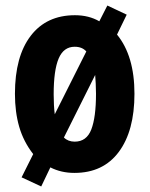

<svg xmlns="http://www.w3.org/2000/svg" viewBox="-20 -615 541 694"><path d="M466 -276Q466 -142 409.5 -66Q353 10 249 10Q201 10 162 -10L129 59L58 26L100 -58Q65 -103 49.5 -156.5Q34 -210 34 -276Q34 -411 91 -485.5Q148 -560 251 -560Q301 -560 339 -538L368 -595L438 -562L403 -490Q466 -413 466 -276ZM174 -274Q174 -253 175 -235Q176 -217 178 -202L292 -429Q277 -446 250 -446Q210 -446 192 -403.5Q174 -361 174 -274ZM327 -276Q327 -296 326 -313Q325 -330 324 -344L211 -118Q226 -103 250 -103Q293 -103 310 -147Q327 -191 327 -276Z"/></svg>

Font: Noto Sans ExtraCondensed ExtraBold
Style: Regular
Weight: 800
Width: 2
Designer: Monotype Design Team
Foundry: Monotype Imaging Inc.
Version: Version 2.013; ttfautohint (v1.8.4.7-5d5b)